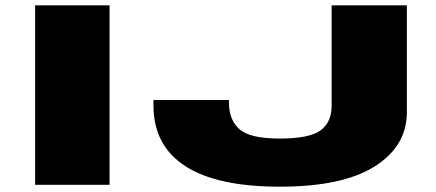

<svg xmlns="http://www.w3.org/2000/svg" viewBox="-20 -695 1640 722"><path d="M112 0H392V-675H112ZM1032 7Q1269 7 1389.5 -69.5Q1510 -146 1510 -273V-675H1227V-297Q1227 -235 1185 -204.5Q1143 -174 1032 -174Q920 -174 880.5 -209Q841 -244 841 -309V-319H557V-299Q557 -148 676.5 -70.5Q796 7 1032 7Z"/></svg>

Font: Anybody ExtraExpanded Black
Style: Regular
Weight: 900
Width: 8
Version: Version 1.113;gftools[0.9.25]